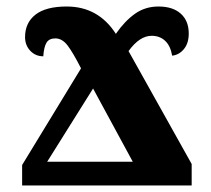

<svg xmlns="http://www.w3.org/2000/svg" viewBox="-20 -570 647 590"><path d="M48 -63 229 -360Q204 -409 187.5 -430.5Q171 -452 150 -452Q131 -452 123 -439Q115 -426 113 -397Q89 -397 73 -414Q57 -431 57 -456Q57 -500 89 -525Q121 -550 185 -550Q282 -550 336 -466Q363 -505 394.5 -527.5Q426 -550 467 -550Q511 -550 535.5 -528Q560 -506 560 -467Q560 -437 545 -419Q530 -401 509 -399Q504 -429 487.5 -444.5Q471 -460 446 -460Q409 -460 375 -413L569 -66V0H48ZM388 -73 266 -298 125 -73Z"/></svg>

Font: Noto Serif ExtraBold
Style: Regular
Weight: 800
Designer: Monotype Design Team
Foundry: Monotype Imaging Inc.
Version: Version 1.001